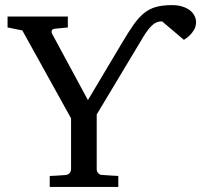

<svg xmlns="http://www.w3.org/2000/svg" viewBox="-20 -736 792 756"><path d="M752 -648.9Q752 -632.3 744.4 -619.4Q736.8 -606.4 728 -597.7Q717.3 -586.9 704.1 -579.1L618.2 -651.9Q606 -651.9 595.7 -647.5Q585.4 -643.1 575.7 -633.3Q565.9 -623.5 555.4 -608.2Q544.9 -592.8 532.2 -570.8L360.8 -285.2V-68.8Q360.8 -61.5 366.2 -54.7Q371.6 -47.9 381.8 -46.9L445.8 -43V0H175.8V-43L237.8 -46.9Q248.5 -47.9 254.2 -54.7Q259.8 -61.5 259.8 -68.8V-270L67.9 -616.2L9.8 -627.9V-670.9H247.1V-627.9L196.8 -623Q185.1 -621.6 183.6 -615.2Q182.1 -608.9 185.1 -603L326.2 -341.8L460.9 -567.9Q485.8 -609.9 505.6 -638.2Q525.4 -666.5 546.6 -683.8Q567.9 -701.2 594 -708.5Q620.1 -715.8 657.2 -715.8Q680.7 -715.8 698.2 -710.2Q715.8 -704.6 727.8 -695.3Q739.7 -686 745.8 -673.8Q752 -661.6 752 -648.9Z"/></svg>

Font: Charis SIL Phon
Style: Regular
Weight: 400
Foundry: SIL International
Version: Version 5.000